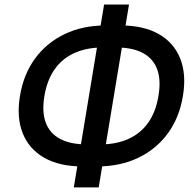

<svg xmlns="http://www.w3.org/2000/svg" viewBox="-20 -789 869 851"><path d="M345.7 -51.3Q244.1 -51.3 176.8 -89.4Q109.4 -127.4 81.1 -197.5Q52.7 -267.6 68.4 -363.3Q84 -459.5 135.3 -529.5Q186.5 -599.6 266.6 -637.9Q346.7 -676.3 448.7 -676.3H513.7Q616.2 -676.3 683.3 -638.2Q750.5 -600.1 778.6 -530Q806.6 -460 791 -365.2Q775.4 -268.1 723.9 -197.8Q672.4 -127.4 592.3 -89.4Q512.2 -51.3 411.1 -51.3ZM365.7 -148.9H422.9Q496.1 -148.9 550 -173.6Q604 -198.2 637.5 -246.1Q670.9 -293.9 682.1 -363.3Q694.3 -433.1 677 -481Q659.7 -528.8 614 -553.7Q568.4 -578.6 494.1 -578.6H437Q364.7 -578.6 310.3 -554.2Q255.9 -529.8 222.2 -481.9Q188.5 -434.1 176.8 -363.3Q165 -292.5 183.1 -244.6Q201.2 -196.8 247.3 -172.9Q293.5 -148.9 365.7 -148.9ZM307.1 41.5 441.4 -769H551.8L417.5 41.5Z"/></svg>

Font: Inter 16pt Medium
Style: Italic
Weight: 500
Italic angle: -9.3988°
Version: Version 4.001;git-66647c0bb